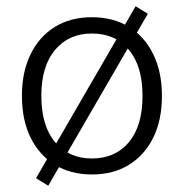

<svg xmlns="http://www.w3.org/2000/svg" viewBox="-20 -549 587 613"><path d="M273 8Q205 8 155 -23Q105 -54 77.5 -110Q50 -166 50 -243Q50 -319 77.5 -375.5Q105 -432 155 -463Q205 -494 273 -494Q342 -494 392 -463Q442 -432 469.5 -375.5Q497 -319 497 -243Q497 -166 469.5 -110Q442 -54 392 -23Q342 8 273 8ZM273 -43Q348 -43 391.5 -95Q435 -147 435 -243Q435 -338 391.5 -390Q348 -442 273 -442Q200 -442 156 -390Q112 -338 112 -243Q112 -147 156 -95Q200 -43 273 -43ZM134 44 95 20 413 -529 452 -505Z"/></svg>

Font: Nunito Sans 12pt ExtraLight 12pt Light
Style: Regular
Weight: 300
Version: Version 3.101;gftools[0.9.27]